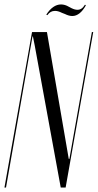

<svg xmlns="http://www.w3.org/2000/svg" viewBox="-36 -843 439 863"><path d="M177 -775C186 -788 197 -794 211 -794C220 -794 229 -792 243 -785L256 -780C268 -774 279 -771 289 -771C312 -771 333 -788 350 -819L346 -822C336 -806 326 -799 312 -799C305 -799 296 -801 286 -806L265 -817C256 -821 247 -823 238 -823C214 -823 191 -807 172 -777ZM175 -699H108L-16 0H-9L110 -679H112L120 -639L237 0H259L383 -699H377L276 -129H273Z"/></svg>

Font: Moniqa Ita Display
Style: Italic
Weight: 400
Italic angle: -10°
Designer: Rajesh Rajput
Foundry: Rajesh Rajput
Version: Version 1.000